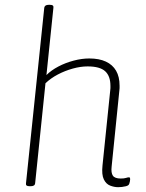

<svg xmlns="http://www.w3.org/2000/svg" viewBox="-20 -772 605 798"><path d="M471 6Q455 6 438 -0.5Q421 -7 411.5 -26.5Q402 -46 406 -84L438 -395Q439 -400 439 -405.5Q439 -411 439 -415Q439 -456 417 -476Q395 -496 344 -496Q315 -496 282.5 -487Q250 -478 220.5 -462.5Q191 -447 169 -426L126 -10Q125 2 107 2H103Q94 2 90.5 -1Q87 -4 88 -10L164 -740Q165 -746 169.5 -749Q174 -752 183 -752H187Q196 -752 199.5 -749Q203 -746 202 -740L173 -460Q193 -480 222.5 -495.5Q252 -511 286 -520Q320 -529 351 -529Q392 -529 420 -516Q448 -503 462.5 -478Q477 -453 477 -416Q477 -411 477 -405.5Q477 -400 476 -395L444 -80Q441 -54 449 -42Q457 -30 482 -30Q496 -30 503.5 -32.5Q511 -35 516 -35Q519 -35 520 -33Q521 -31 521 -28Q521 -24 520 -18.5Q519 -13 517.5 -9Q516 -5 514 -3Q511 0 503.5 2Q496 4 487 5Q478 6 471 6Z"/></svg>

Font: Asap Thin
Style: Italic
Weight: 250
Italic angle: -6°
Designer: Pablo Cosgaya
Foundry: Omnibus-Type
Version: Version 3.001